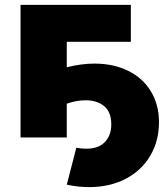

<svg xmlns="http://www.w3.org/2000/svg" viewBox="-20 -562 683 785"><path d="M366 -302Q444 -302 504 -272.5Q564 -243 597 -188.5Q630 -134 630 -62Q630 14 594.5 74.5Q559 135 494 169Q429 203 344 203Q299 203 253 193L292 42Q312 46 333 46Q383 46 409 18.5Q435 -9 435 -53Q435 -104 406 -128Q377 -152 330 -152Q292 -152 253 -138V0H64V-542H515V-391H253V-287Q313 -302 366 -302Z"/></svg>

Font: Montserrat Alternates ExtraBold
Style: Regular
Weight: 800
Designer: Julieta Ulanovsky
Foundry: Julieta Ulanovsky
Version: Version 7.200